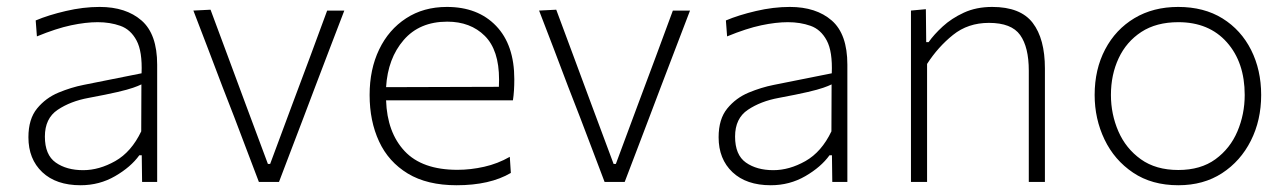

<svg xmlns="http://www.w3.org/2000/svg" viewBox="-20 -525 3717 554"><path d="M212.5 9.5Q142 9.5 102 -28.2Q62 -66 62 -129Q62 -181.5 87 -212Q112 -242.5 148.8 -257.8Q185.5 -273 221 -280L388.5 -313.5Q391 -376.5 374 -408.2Q357 -440 327.2 -450.5Q297.5 -461 262 -461Q227.5 -461 185 -452Q142.5 -443 86.5 -420L83 -466Q119.5 -481.5 169.8 -493.2Q220 -505 267.5 -505Q343.5 -505 388.5 -465.8Q433.5 -426.5 433.5 -338.5V0H390L389 -77H382Q357.5 -43 312.2 -16.8Q267 9.5 212.5 9.5ZM220 -34Q266 -34 312.5 -60.2Q359 -86.5 387.5 -146L388 -281.5Q379 -277 364 -271.8Q349 -266.5 319 -259.5Q289 -252.5 235.5 -242.5Q183.5 -233 146.5 -208.2Q109.5 -183.5 109.5 -131Q109.5 -78 140.8 -56Q172 -34 220 -34Z M727 0Q709.5 -46.5 691.2 -94.2Q673 -142 656 -187L622 -274.5Q601.5 -329 580.2 -384.5Q559 -440 538 -494.5L587.5 -497Q613 -428.5 638 -361.2Q663 -294 688.5 -225L753 -52H759.5L824 -225.5Q850 -294.5 874.8 -361.2Q899.5 -428 924 -494.5H973.5Q952.5 -440 931.2 -384.2Q910 -328.5 889 -273.5L855.5 -185Q837.5 -138 820.2 -92.5Q803 -47 785 0Z M1297.5 9.5Q1212.5 9.5 1156.8 -24.2Q1101 -58 1073.8 -116.8Q1046.5 -175.5 1046.5 -251Q1046.5 -325 1074 -382.2Q1101.5 -439.5 1151.8 -472.2Q1202 -505 1269.5 -505Q1359 -505 1411.5 -450.2Q1464 -395.5 1464 -296.5Q1464 -261 1460 -235.5H1094Q1097 -143 1147.5 -89Q1198 -35 1300 -35Q1338 -35 1377 -43.8Q1416 -52.5 1451 -72.5L1454 -26Q1393.5 9.5 1297.5 9.5ZM1270.5 -462.5Q1190.5 -462.5 1144.8 -409.5Q1099 -356.5 1094 -273.5L1419.5 -274.5Q1420 -283.5 1420 -295.5Q1420 -380.5 1378.8 -421.5Q1337.5 -462.5 1270.5 -462.5Z M1724.5 0Q1707 -46.5 1688.8 -94.2Q1670.5 -142 1653.5 -187L1619.5 -274.5Q1599 -329 1577.8 -384.5Q1556.5 -440 1535.5 -494.5L1585 -497Q1610.5 -428.5 1635.5 -361.2Q1660.5 -294 1686 -225L1750.5 -52H1757L1821.5 -225.5Q1847.5 -294.5 1872.2 -361.2Q1897 -428 1921.5 -494.5H1971Q1950 -440 1928.8 -384.2Q1907.5 -328.5 1886.5 -273.5L1853 -185Q1835 -138 1817.8 -92.5Q1800.5 -47 1782.5 0Z M2204 9.5Q2133.5 9.5 2093.5 -28.2Q2053.5 -66 2053.5 -129Q2053.5 -181.5 2078.5 -212Q2103.5 -242.5 2140.2 -257.8Q2177 -273 2212.5 -280L2380 -313.5Q2382.5 -376.5 2365.5 -408.2Q2348.5 -440 2318.8 -450.5Q2289 -461 2253.5 -461Q2219 -461 2176.5 -452Q2134 -443 2078 -420L2074.5 -466Q2111 -481.5 2161.2 -493.2Q2211.5 -505 2259 -505Q2335 -505 2380 -465.8Q2425 -426.5 2425 -338.5V0H2381.5L2380.5 -77H2373.5Q2349 -43 2303.8 -16.8Q2258.5 9.5 2204 9.5ZM2211.5 -34Q2257.5 -34 2304 -60.2Q2350.5 -86.5 2379 -146L2379.5 -281.5Q2370.5 -277 2355.5 -271.8Q2340.5 -266.5 2310.5 -259.5Q2280.5 -252.5 2227 -242.5Q2175 -233 2138 -208.2Q2101 -183.5 2101 -131Q2101 -78 2132.2 -56Q2163.5 -34 2211.5 -34Z M2608.5 0V-494.5L2651.5 -498.5L2652.5 -403.5H2659.5Q2674.5 -425 2700 -448.5Q2725.5 -472 2761.2 -488.5Q2797 -505 2843 -505Q2924.5 -505 2959.8 -459Q2995 -413 2995 -327.5V0H2948.5V-321Q2948.5 -389 2923.5 -424Q2898.5 -459 2833.5 -459Q2773 -459 2729.8 -424.2Q2686.5 -389.5 2655 -340.5V0Z M3380 9.5Q3303.5 9.5 3249.5 -26.8Q3195.5 -63 3167 -122.5Q3138.5 -182 3138.5 -251Q3138.5 -325 3168.8 -382.5Q3199 -440 3253.2 -472.5Q3307.5 -505 3379.5 -505Q3454 -505 3507.5 -471.8Q3561 -438.5 3590 -380.8Q3619 -323 3619 -251Q3619 -178 3589.2 -119Q3559.5 -60 3506 -25.2Q3452.5 9.5 3380 9.5ZM3380 -34.5Q3444.5 -34.5 3487 -65.5Q3529.5 -96.5 3550.5 -146Q3571.5 -195.5 3571.5 -251Q3571.5 -345 3520 -403Q3468.5 -461 3380 -461Q3316.5 -461 3273.2 -432.8Q3230 -404.5 3207.8 -357Q3185.5 -309.5 3185.5 -251Q3185.5 -195.5 3207 -146Q3228.5 -96.5 3271.8 -65.5Q3315 -34.5 3380 -34.5Z"/></svg>

Font: Commissioner ExtraLight
Style: Regular
Weight: 200
Designer: Kostas Bartsokas
Foundry: Kostas Bartsokas
Version: Version 1.000; ttfautohint (v1.8.3)